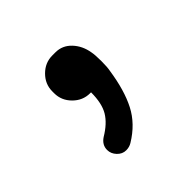

<svg xmlns="http://www.w3.org/2000/svg" viewBox="-84 -193 421 421"><g transform="rotate(-45 127.0 18.0)"><path d="M60.5 118.2Q60.5 102.5 75.2 92.8Q101.6 77.1 113.3 57.6Q125 38.1 125 3.9H122.1Q99.6 3.9 83 -12.7Q66.4 -29.3 66.4 -51.8V-57.6Q66.4 -80.1 83 -96.7Q99.6 -113.3 122.1 -113.3H131.8Q153.3 -113.3 168.5 -97.2Q183.6 -81.1 187.5 -57.6Q189.5 -47.9 189.5 -28.3Q189.5 -9.8 187.5 0Q179.7 52.7 162.1 86.9Q144.5 121.1 107.4 143.6Q99.6 148.4 89.8 148.4Q78.1 148.4 69.3 139.2Q60.5 129.9 60.5 118.2Z"/></g></svg>

Font: KTXP_ComRound
Style: Medium
Weight: 500
Version: Version 1.01;May 16, 2022;FontCreator 13.0.0.2683 64-bit